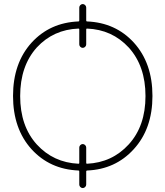

<svg xmlns="http://www.w3.org/2000/svg" viewBox="-20 -873 833 971"><path d="M377 -44.9Q380.9 -44.9 380.9 -48.8V-127Q380.9 -133.8 386.2 -139.2Q391.6 -144.5 398.4 -144.5Q405.3 -144.5 410.6 -139.2Q416 -133.8 416 -127V-48.8Q416 -44.9 419.9 -44.9Q546.9 -50.8 630.9 -142.6Q715.8 -235.4 715.8 -387.2Q715.8 -539.1 630.9 -632.8Q546.9 -723.6 419.9 -728.5Q416 -728.5 416 -724.6V-648.4Q416 -641.6 410.6 -636.2Q405.3 -630.9 398.4 -630.9Q391.6 -630.9 386.2 -636.2Q380.9 -641.6 380.9 -648.4V-724.6Q380.9 -728.5 377 -728.5Q250 -723.6 166 -632.8Q82 -539.1 82 -387.2Q82 -235.4 166 -142.6Q250 -50.8 377 -44.9ZM377 -764.6Q380.9 -764.6 380.9 -769.5V-835Q380.9 -841.8 386.2 -847.2Q391.6 -852.5 398.4 -852.5Q405.3 -852.5 410.6 -847.2Q416 -841.8 416 -835V-769.5Q416 -764.6 419.9 -764.6Q564.5 -758.8 657.2 -657.2Q751 -553.7 751 -387.7Q751 -221.7 656.2 -118.2Q563.5 -16.6 420.9 -10.7Q416 -10.7 416 -5.9V60.5Q416 67.4 410.6 72.8Q405.3 78.1 398.4 78.1Q391.6 78.1 386.2 72.8Q380.9 67.4 380.9 60.5V-5.9Q380.9 -10.7 377 -10.7Q232.4 -16.6 139.6 -118.2Q45.9 -221.7 45.9 -387.7Q45.9 -553.7 139.6 -657.2Q232.4 -758.8 377 -764.6Z"/></svg>

Font: Gen Jyuu Gothic ExtraLight
Style: Regular
Weight: 100
Designer: [Source Han Sans]
Ryoko NISHIZUKA  (kana & ideographs); Paul D. Hunt (Latin, Greek & Cyrillic); Wenlong ZHANG  (bopomofo
Version: Version 1.002.20150607